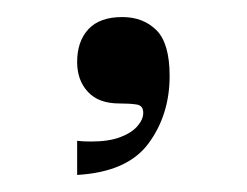

<svg xmlns="http://www.w3.org/2000/svg" viewBox="-20 -121 288 224"><path d="M70 43.3Q73.3 43.7 77.5 43.9Q81.7 44.1 86.3 44.1Q106.7 44.1 120.1 39.1Q133.6 34 140.4 26.1Q147.1 18.3 147.1 10.7Q147.1 2 139.3 0.9Q131.4 -0.3 119.1 -0.3Q95.1 -0.3 82.6 -13.8Q70 -27.3 70 -48.7Q70 -72.7 83.1 -86.9Q96.3 -101.1 122.6 -101.1Q147.1 -101.1 162.5 -85.8Q177.9 -70.4 177.9 -32.4Q177.9 13 153.2 46.4Q128.6 79.7 70 83.1Z"/></svg>

Font: Ojuju ExtraLight
Style: Regular
Weight: 200
Designer: Chisaokwu Joboson, Mirko Velimirovic
Foundry: Udi Foundry
Version: Version 1.000